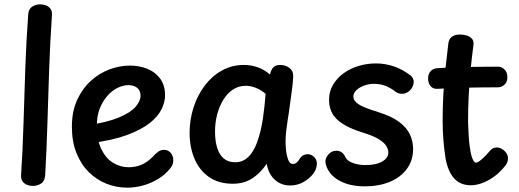

<svg xmlns="http://www.w3.org/2000/svg" viewBox="-20 -845 2390 884"><path d="M110 -780Q112 -804 128.5 -814.5Q145 -825 165 -825Q179 -825 192 -820Q205 -815 213 -804Q221 -793 219 -773Q211 -654 206.5 -530.5Q202 -407 198.5 -283.5Q195 -160 188 -38Q186 -11 169 0Q152 11 131 11Q117 11 104.5 6Q92 1 84 -9.5Q76 -20 77 -38Q85 -160 88.5 -284Q92 -408 96.5 -532.5Q101 -657 110 -780Z M399 -186 380 -268Q472 -281 526 -303.5Q580 -326 603.5 -352.5Q627 -379 627 -404Q627 -429 611 -441Q595 -453 571 -453Q548 -453 522.5 -441Q497 -429 475.5 -405Q454 -381 440 -347Q426 -313 426 -268Q426 -201 446.5 -158.5Q467 -116 500.5 -95.5Q534 -75 572 -75Q605 -75 632.5 -87Q660 -99 684 -124Q695 -136 707 -145.5Q719 -155 734 -155Q749 -155 758.5 -148Q768 -141 773 -130.5Q778 -120 778 -108Q778 -98 775 -89Q772 -80 764 -70Q741 -41 708 -21Q675 -1 638.5 9Q602 19 566 19Q516 19 470.5 1Q425 -17 389 -52.5Q353 -88 332 -140.5Q311 -193 311 -261Q311 -332 335 -384.5Q359 -437 398 -472.5Q437 -508 484 -525.5Q531 -543 578 -543Q623 -543 660 -527.5Q697 -512 718.5 -481.5Q740 -451 740 -406Q740 -376 724 -342.5Q708 -309 669.5 -278.5Q631 -248 565 -223.5Q499 -199 399 -186Z M853 -234Q853 -294 871 -350Q889 -406 922 -450Q955 -494 1001 -520Q1047 -546 1103 -546Q1136 -546 1166 -535.5Q1196 -525 1223 -502Q1228 -524 1238.5 -535Q1249 -546 1269 -546Q1295 -546 1313 -532Q1331 -518 1330 -494Q1329 -464 1322.5 -418Q1316 -372 1310 -327Q1308 -313 1304 -288.5Q1300 -264 1297.5 -240.5Q1295 -217 1295 -202Q1294 -184 1296.5 -157.5Q1299 -131 1306.5 -110.5Q1314 -90 1328 -90Q1338 -90 1346 -96.5Q1354 -103 1361 -116Q1368 -126 1377 -130.5Q1386 -135 1396 -135Q1408 -135 1418.5 -128.5Q1429 -122 1435 -110Q1441 -98 1438 -83Q1437 -64 1420 -42.5Q1403 -21 1375.5 -6Q1348 9 1316 9Q1288 9 1265.5 -3Q1243 -15 1228 -37.5Q1213 -60 1208 -91Q1179 -48 1141 -23.5Q1103 1 1052 1Q987 1 943 -29.5Q899 -60 876 -113Q853 -166 853 -234ZM970 -239Q970 -196 980 -164Q990 -132 1010.5 -115Q1031 -98 1063 -98Q1088 -98 1106.5 -109.5Q1125 -121 1139 -141Q1153 -161 1163 -188Q1172 -212 1179 -240.5Q1186 -269 1190.5 -299.5Q1195 -330 1198 -359Q1201 -388 1203 -413Q1182 -431 1158 -440.5Q1134 -450 1112 -450Q1079 -450 1053 -433Q1027 -416 1008.5 -386Q990 -356 980 -318.5Q970 -281 970 -239Z M1871 -497Q1885 -484 1885 -468Q1884 -446 1868 -429.5Q1852 -413 1831 -413Q1824 -413 1816.5 -415Q1809 -417 1802 -422Q1784 -437 1759 -448Q1734 -459 1701 -459Q1678 -459 1656.5 -451Q1635 -443 1621 -430Q1607 -417 1607 -400Q1607 -381 1630 -365.5Q1653 -350 1721 -329Q1783 -310 1818 -283.5Q1853 -257 1867.5 -225.5Q1882 -194 1882 -159Q1882 -106 1853 -67Q1824 -28 1774 -7.5Q1724 13 1659 13Q1609 13 1571 -0.5Q1533 -14 1509.5 -37.5Q1486 -61 1479 -93Q1475 -113 1490.5 -132Q1506 -151 1529 -151Q1543 -151 1553.5 -143.5Q1564 -136 1571 -120Q1579 -104 1605 -94.5Q1631 -85 1662 -85Q1712 -85 1740 -101.5Q1768 -118 1768 -143Q1768 -157 1758.5 -173Q1749 -189 1722.5 -205Q1696 -221 1643 -237Q1570 -260 1532.5 -294.5Q1495 -329 1495 -386Q1495 -424 1513.5 -455Q1532 -486 1562.5 -508Q1593 -530 1631.5 -541.5Q1670 -553 1711 -553Q1754 -553 1794.5 -539Q1835 -525 1871 -497Z M2044 -643Q2046 -664 2059.5 -675Q2073 -686 2098 -686Q2114 -686 2129 -681.5Q2144 -677 2153 -666.5Q2162 -656 2160 -639Q2152 -579 2146.5 -521Q2141 -463 2138 -405Q2135 -347 2135 -285Q2137 -213 2142.5 -171.5Q2148 -130 2156 -113Q2164 -96 2170 -96Q2179 -96 2192.5 -107Q2206 -118 2218.5 -131.5Q2231 -145 2237 -152Q2243 -159 2250.5 -162.5Q2258 -166 2267 -166Q2279 -166 2291 -159Q2303 -152 2311 -140.5Q2319 -129 2319 -115Q2319 -108 2315.5 -97.5Q2312 -87 2298 -72Q2276 -46 2249.5 -28Q2223 -10 2197 -1Q2171 8 2148 8Q2101 8 2072.5 -22Q2044 -52 2032 -112Q2025 -156 2021.5 -199.5Q2018 -243 2018 -288Q2018 -349 2021 -405.5Q2024 -462 2030 -520Q2036 -578 2044 -643ZM1993 -436Q1974 -435 1962.5 -448.5Q1951 -462 1951 -484Q1951 -504 1962.5 -517Q1974 -530 1993 -531Q2019 -533 2051 -534.5Q2083 -536 2118 -536.5Q2153 -537 2192.5 -537.5Q2232 -538 2273 -538Q2290 -538 2303 -525Q2316 -512 2316 -489Q2316 -467 2302.5 -455Q2289 -443 2273 -443Q2231 -443 2197.5 -442.5Q2164 -442 2133 -441.5Q2102 -441 2068.5 -439.5Q2035 -438 1993 -436Z"/></svg>

Font: Playpen Sans Medium
Style: Regular
Weight: 500
Designer: Laura Meseguer, Veronika Burian, José Scaglione
Foundry: TypeTogether
Version: Version 1.001